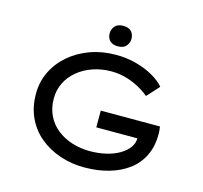

<svg xmlns="http://www.w3.org/2000/svg" viewBox="-124 -1027 1242 1175"><g transform="rotate(15 497.0 -439.5)"><path d="M507 10Q426 10 353.5 -14.5Q281 -39 225 -85Q169 -131 137.5 -198Q106 -265 106 -350Q106 -425 137.5 -490Q169 -555 225.5 -603.5Q282 -652 357 -679Q432 -706 518 -706Q588 -706 648.5 -689.5Q709 -673 756 -646Q803 -619 830 -587L760 -510Q726 -538 687.5 -558Q649 -578 606 -589.5Q563 -601 518 -601Q455 -601 400.5 -582Q346 -563 305 -529Q264 -495 241.5 -449.5Q219 -404 219 -350Q219 -288 243 -240Q267 -192 308.5 -160Q350 -128 403 -111.5Q456 -95 514 -95Q569 -95 617.5 -106.5Q666 -118 702 -139.5Q738 -161 758 -189.5Q778 -218 776 -251L775 -266L791 -246H516V-352H891Q893 -338 894 -328.5Q895 -319 895 -313Q895 -307 895 -302Q895 -226 866.5 -167.5Q838 -109 786 -70Q734 -31 663 -10.5Q592 10 507 10ZM515 -759Q480 -759 463 -777Q446 -795 446 -824Q446 -849 463 -869Q480 -889 515 -889Q550 -889 567 -871Q584 -853 584 -824Q584 -799 567 -779Q550 -759 515 -759Z"/></g></svg>

Font: Lexend Peta
Style: Regular
Weight: 400
Designer: Bonnie Shaver-Troup, Thomas Jockin
Foundry: Lexend
Version: Version 1.007